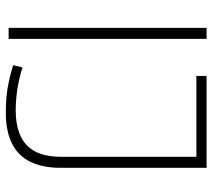

<svg xmlns="http://www.w3.org/2000/svg" viewBox="-56 -684 750 679"><g transform="rotate(90 319.5 -345.0)"><path d="M79 0V-700H118V0ZM211 -16 219 -49Q244 -41 270 -35.5Q296 -30 322.5 -27.5Q349 -25 370 -25Q423 -25 460 -41.5Q497 -58 516 -93.5Q535 -129 535 -188V-664H249V-700H574V-184Q574 -121 553 -77.5Q532 -34 488.5 -12Q445 10 377 10Q352 10 323 7.5Q294 5 265.5 -1.5Q237 -8 211 -16Z"/></g></svg>

Font: Georama ExtraCondensed Thin ExtraLight
Style: Regular
Weight: 250
Version: Version 1.001